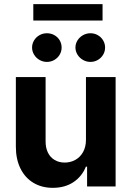

<svg xmlns="http://www.w3.org/2000/svg" viewBox="-20 -904 637 931"><path d="M396.8 -530.3H540.6V0H402.3V-95.9H396.5Q377.6 -48.5 336.1 -20.8Q294.7 6.8 235.9 6.8Q182.9 6.8 142.4 -17.3Q101.9 -41.4 79.4 -86.6Q56.9 -131.8 56.9 -192.8V-530.3H201.1V-218Q201.1 -187 212.4 -163.9Q223.8 -140.8 244.9 -128.3Q266 -115.7 293.7 -115.7Q321.5 -115.7 345 -128.5Q368.5 -141.3 382.7 -166.5Q396.8 -191.8 396.8 -226.1ZM135.5 -673.3Q135.5 -692.2 145.3 -708.2Q155 -724.2 171.6 -733.5Q188.2 -742.8 207.2 -742.8Q227.2 -742.8 243.4 -733.7Q259.7 -724.7 269.3 -708.7Q278.8 -692.6 278.8 -673.3Q278.8 -654.8 269.3 -638.7Q259.7 -622.7 243.4 -613.3Q227.2 -603.8 207.2 -603.8Q188.6 -603.8 171.8 -613.3Q155 -622.7 145.3 -639Q135.5 -655.2 135.5 -673.3ZM345.8 -673.3Q345.8 -692.2 355.8 -708.2Q365.9 -724.2 382.6 -733.5Q399.4 -742.8 418.5 -742.8Q438 -742.8 454.3 -733.5Q470.6 -724.2 480.1 -708.2Q489.6 -692.2 489.6 -673.3Q489.6 -654.8 480.1 -638.7Q470.6 -622.7 454.3 -613.3Q438 -603.8 418.5 -603.8Q399.4 -603.8 382.6 -613.3Q365.9 -622.7 355.8 -639Q345.8 -655.2 345.8 -673.3ZM477.3 -804.5H141.5V-883.8H477.3Z"/></svg>

Font: Pretendard GOV Variable
Style: Regular
Weight: 400
Designer: Base glyphs from Inter by Rasmus Andersson; Hangul glyphs from Noto Sans CJK(Source Han Sans) by Jang Soo-young and Kang
Foundry: Kil Hyung-jin
Version: Version 1.307;Glyphs 3.2 (3192)